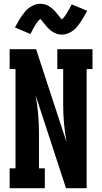

<svg xmlns="http://www.w3.org/2000/svg" viewBox="-20 -995 540 1015"><path d="M31 0V-105H62V-630H31V-735H171L191 -673L332 -243Q323 -292 318.5 -341.5Q314 -391 314 -441V-630H283V-735H469V-630H438V0H329L168 -492Q177 -443 181.5 -393.5Q186 -344 186 -294V-105H217V0ZM307 -812Q303 -812 298 -812.5Q293 -813 288.5 -814Q284 -815 280 -816.5Q276 -818 271.5 -820Q267 -822 263 -824Q259 -826 255.5 -828.5Q252 -831 248 -834Q244 -837 240.5 -840.5Q237 -844 233.5 -847.5Q230 -851 227 -854.5Q224 -858 221.5 -861Q219 -864 216.5 -867Q214 -870 210 -875Q206 -880 203 -883.5Q200 -887 198 -889.5Q196 -892 193 -895Q180 -884 168 -865Q156 -846 141 -815L59 -850Q69 -868 77.5 -883Q86 -898 94.5 -910Q103 -922 112 -933Q121 -944 133.5 -953.5Q146 -963 161.5 -969Q177 -975 193 -975Q197 -975 202 -974.5Q207 -974 211.5 -973Q216 -972 220 -971Q224 -970 228.5 -968Q233 -966 237 -963.5Q241 -961 244.5 -958.5Q248 -956 252 -953Q256 -950 259.5 -946.5Q263 -943 266.5 -940Q270 -937 273 -933.5Q276 -930 278.5 -926.5Q281 -923 283.5 -920Q286 -917 290 -912.5Q294 -908 297 -904Q300 -900 302 -898Q304 -896 307 -892Q320 -904 332 -923Q344 -942 359 -972L441 -938Q431 -920 422.5 -905Q414 -890 405.5 -877.5Q397 -865 388 -854Q379 -843 366.5 -833.5Q354 -824 338.5 -818Q323 -812 307 -812Z"/></svg>

Font: Iosevka Curly Slab Extrabold
Style: Regular
Weight: 800
Monospace: yes
Designer: Belleve Invis
Foundry: Belleve Invis
Version: Version 22.1.2; ttfautohint (v1.8.4)